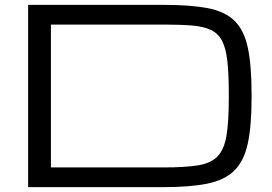

<svg xmlns="http://www.w3.org/2000/svg" viewBox="-20 -770 1118 790"><path d="M95.7 0V-750H652.3Q762.2 -750 833 -736.8Q903.8 -723.6 943.6 -685.8Q983.4 -647.9 999.3 -575.7Q1015.1 -503.4 1015.1 -384.8V-365.2Q1015.1 -250.5 999.3 -178.5Q983.4 -106.4 943.6 -67.6Q903.8 -28.8 833 -14.4Q762.2 0 652.3 0ZM189.5 -81.1H652.3Q739.7 -81.1 793 -89.4Q846.2 -97.7 874 -125.5Q901.9 -153.3 911.6 -210.4Q921.4 -267.6 921.4 -365.2V-384.8Q921.4 -465.8 915.5 -518.6Q909.7 -571.3 893.8 -601.8Q877.9 -632.3 847.9 -646.7Q817.9 -661.1 770 -665Q722.2 -668.9 652.3 -668.9H189.5Z"/></svg>

Font: Michroma
Style: Regular
Weight: 400
Designer: Vernon Adams
Foundry: Vernon Adams
Version: Version 1.100; ttfautohint (v1.8.4.7-5d5b);gftools[0.9.29]